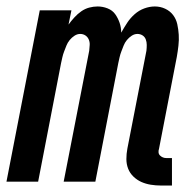

<svg xmlns="http://www.w3.org/2000/svg" viewBox="-34 -562 604 594"><path d="M498 12H464Q448 12 432.5 9.5Q417 7 403.5 1Q390 -5 379 -15.5Q368 -26 362.5 -40Q357 -54 357 -70Q357 -86 360 -102L419 -405Q420 -414 420 -423Q420 -432 417 -440Q414 -448 407 -452.5Q400 -457 391 -457Q382 -457 373.5 -451.5Q365 -446 358.5 -438Q352 -430 348.5 -421Q345 -412 341.5 -403Q338 -394 336 -385Q334 -376 332 -367L261 0H163L242 -405Q243 -414 243.5 -423Q244 -432 240.5 -440Q237 -448 230 -452.5Q223 -457 214 -457Q205 -457 196.5 -451.5Q188 -446 181.5 -438Q175 -430 171.5 -421Q168 -412 164.5 -403Q161 -394 159 -385Q157 -376 155 -367L84 0H-14L89 -530H187L178 -486Q186 -497 196 -508Q206 -519 217.5 -527Q229 -535 242 -538.5Q255 -542 268 -542Q284 -542 299 -536Q314 -530 322.5 -518Q331 -506 336 -491.5Q341 -477 341 -461Q350 -477 359.5 -491.5Q369 -506 382.5 -518Q396 -530 412.5 -536Q429 -542 445 -542Q462 -542 477 -535Q492 -528 501.5 -515.5Q511 -503 514.5 -487Q518 -471 519 -454.5Q520 -438 518 -420.5Q516 -403 513 -386L458 -102Q456 -96 456.5 -90.5Q457 -85 461 -81Q465 -77 470 -75Q475 -73 481 -73H498Z"/></svg>

Font: Lode Dark Term
Style: Bold Italic
Weight: 700
Italic angle: -11°
Monospace: yes
Designer: Belleve Invis
Foundry: Belleve Invis
Version: Version 29.2.0